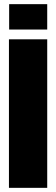

<svg xmlns="http://www.w3.org/2000/svg" viewBox="-20 -903 270 923"><path d="M207 -714V0H23V-714ZM207 -883V-761H24V-883Z"/></svg>

Font: Non Bureau Extended
Style: Bold
Weight: 700
Width: 7
Designer: Jona Saucedo
Foundry: Non Foundry
Version: Version 1.000; ttfautohint (v1.8.4)